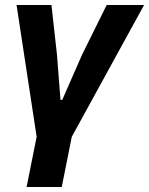

<svg xmlns="http://www.w3.org/2000/svg" viewBox="-20 -545 594 765"><path d="M86 200 126 0 46 -525H185L207 -327L221 -147H228L307 -327L405 -525H554L266 0L226 200Z"/></svg>

Font: Aneliza
Style: Bold Italic
Weight: 700
Italic angle: -11.31°
Designer: Mike Abbink, Paul van der Laan, Pieter van Rosmalen
Foundry: Bold Monday
Version: Version 3.0